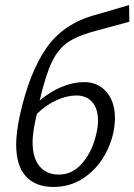

<svg xmlns="http://www.w3.org/2000/svg" viewBox="-20 -732 532 760"><path d="M44 -160Q44 -206 58 -273Q96 -445 164 -542.5Q232 -640 361 -674L491 -712L492 -646L371 -613Q294 -594 253 -567.5Q212 -541 186.5 -489Q161 -437 137 -334Q178 -369 224 -388Q270 -407 313 -407Q368 -407 401.5 -368Q435 -329 435 -265Q435 -239 429 -209Q417 -152 385 -102.5Q353 -53 303.5 -22.5Q254 8 191 8Q121 8 82.5 -34Q44 -76 44 -160ZM109 -169Q109 -107 136.5 -74Q164 -41 213 -41Q269 -41 308.5 -89.5Q348 -138 362 -206Q368 -232 368 -255Q368 -301 345.5 -327.5Q323 -354 282 -354Q245 -354 203 -335Q161 -316 126 -281Q123 -269 119 -250Q109 -200 109 -169Z"/></svg>

Font: LXGW Bright GB
Style: Italic
Weight: 400
Italic angle: -12°
Designer: Christian Thalmann (Catharsis Fonts)
Foundry: LXGW / Christian Thalmann (Catharsis Fonts) / Fontworks Inc.
Version: Version 5.510